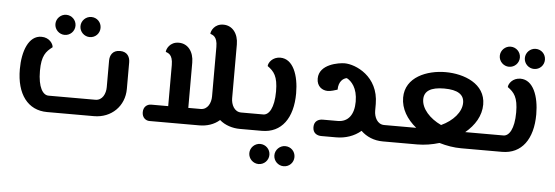

<svg xmlns="http://www.w3.org/2000/svg" viewBox="-54 -851 3578 1237"><g transform="rotate(5 1735.0 -232.5)"><path d="M567 0C680 0 763 -82 763 -193V-365C763 -398 747 -433 698 -433C649 -433 633 -398 633 -365V-193C633 -152 613 -106 567 -106H264C228 -106 195 -153 195 -261C195 -359 222 -388 263 -419C263 -440 238 -480 186 -480C103 -480 65 -376 65 -260C65 -99 139 0 264 0ZM495 -505C532 -505 560 -534 560 -570C560 -606 532 -635 495 -635C460 -635 430 -606 430 -570C430 -534 460 -505 495 -505ZM333 -505C369 -505 398 -534 398 -570C398 -606 369 -635 333 -635C298 -635 268 -606 268 -570C268 -534 298 -505 333 -505Z M1168 -106V-399C1168 -469 1130 -519 1071 -519C1012 -519 992 -470 992 -453C1004 -447 1038 -444 1038 -372V-106H928C903 -106 878 -89 878 -53C878 -17 903 0 926 0H1248C1296 0 1343 -14 1379 -46C1414 -15 1464 0 1510 0H1561C1576 0 1581 -21 1581 -53C1581 -85 1576 -106 1561 -106H1510C1465 -106 1444 -152 1444 -193V-540C1444 -610 1406 -660 1347 -660C1288 -660 1268 -611 1268 -594C1280 -588 1314 -585 1314 -513V-193C1314 -152 1294 -106 1248 -106Z M1561 -106C1548 -106 1541 -85 1541 -53C1541 -21 1548 0 1561 0H1653C1780 0 1852 -99 1852 -260C1852 -376 1814 -480 1731 -480C1680 -480 1654 -440 1654 -419C1696 -389 1722 -359 1722 -261C1722 -153 1689 -106 1653 -106ZM1812 215C1849 215 1877 186 1877 150C1877 114 1849 85 1812 85C1777 85 1747 114 1747 150C1747 186 1777 215 1812 215ZM1650 215C1686 215 1715 186 1715 150C1715 114 1686 85 1650 85C1615 85 1585 114 1585 150C1585 186 1615 215 1650 215Z M2134 0C2193 0 2250 -19 2293 -56C2329 -21 2378 0 2435 0H2486C2501 0 2506 -21 2506 -53C2506 -85 2501 -106 2486 -106H2435C2390 -106 2369 -152 2369 -193V-237C2368 -416 2217 -480 2147 -480C2110 -480 1982 -461 1982 -367C1982 -316 2018 -293 2053 -293C2073 -293 2101 -302 2116 -307C2116 -361 2147 -383 2169 -386C2199 -370 2239 -329 2239 -240C2239 -156 2202 -106 2134 -106H2038C2011 -106 1982 -93 1982 -53C1982 -13 2011 0 2038 0ZM2182 -384 2175 -386C2177 -385 2180 -385 2182 -384Z M3114 0C3129 0 3134 -21 3134 -53C3134 -85 3129 -106 3114 -106H2959C3019 -156 3059 -220 3059 -293C3059 -428 2919 -480 2800 -480C2680 -480 2541 -426 2541 -293C2541 -220 2581 -156 2642 -106H2486C2473 -106 2466 -85 2466 -53C2466 -21 2473 0 2486 0H2658C2705 0 2754 -8 2800 -22C2847 -8 2895 0 2942 0ZM2671 -293C2671 -346 2712 -374 2800 -374C2889 -374 2929 -345 2929 -293C2929 -233 2876 -173 2800 -138C2725 -173 2671 -233 2671 -293Z M3114 -106C3101 -106 3094 -85 3094 -53C3094 -21 3101 0 3114 0H3206C3333 0 3405 -99 3405 -260C3405 -376 3367 -480 3284 -480C3233 -480 3207 -440 3207 -419C3249 -389 3275 -359 3275 -261C3275 -153 3242 -106 3206 -106ZM3365 -550C3402 -550 3430 -579 3430 -615C3430 -651 3402 -680 3365 -680C3330 -680 3300 -651 3300 -615C3300 -579 3330 -550 3365 -550ZM3203 -550C3239 -550 3268 -579 3268 -615C3268 -651 3239 -680 3203 -680C3168 -680 3138 -651 3138 -615C3138 -579 3168 -550 3203 -550Z"/></g></svg>

Font: Mesarto
Style: Regular
Weight: 700
Designer: Mohamed Gaber
Foundry: Kief Type Foundry
Version: Version 2.020